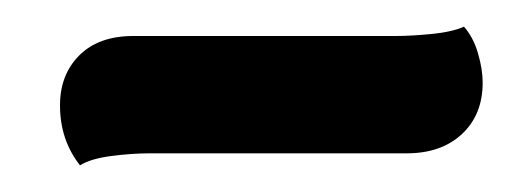

<svg xmlns="http://www.w3.org/2000/svg" viewBox="-20 -312 390 144"><path d="M40 -188Q25 -207 25 -233Q25 -256 39.5 -270.5Q54 -285 80 -285H277Q288 -285 303.5 -286.5Q319 -288 328 -292Q335 -284 338.5 -272Q342 -260 342 -250Q342 -226 326.5 -211.5Q311 -197 285 -197H92Q79 -197 63.5 -195Q48 -193 40 -188Z"/></svg>

Font: Sansita Swashed Medium
Style: Regular
Weight: 500
Designer: Pablo Cosgaya
Foundry: Omnibus-Type
Version: Version 1.003; ttfautohint (v1.8.3)